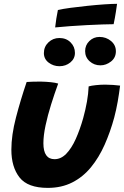

<svg xmlns="http://www.w3.org/2000/svg" viewBox="-20 -930 633 980"><path d="M560 -806.5Q538 -806.5 501.8 -805.2Q465.5 -804 422.8 -801.8Q380 -799.5 337.5 -796.5Q295 -793.5 261.5 -790Q264 -813 267.5 -835.2Q271 -857.5 275.5 -879Q299 -884.5 339.8 -890Q380.5 -895.5 426.5 -900.2Q472.5 -905 513.2 -907.8Q554 -910.5 577.5 -910.5Q576 -899 571.5 -869.2Q567 -839.5 560 -806.5ZM492.5 -596.5Q460.5 -596.5 437.5 -617.2Q414.5 -638 414.5 -669Q414.5 -699.5 436 -720.5Q457.5 -741.5 488 -741.5Q521.5 -741.5 546.5 -720.8Q571.5 -700 571.5 -668.5Q571.5 -635.5 546.5 -616Q521.5 -596.5 492.5 -596.5ZM283.5 -592Q252.5 -592 228.2 -610.5Q204 -629 204 -659Q204 -691.5 227.2 -713.8Q250.5 -736 283 -736Q318 -736 340.2 -713.8Q362.5 -691.5 362.5 -660Q362.5 -630.5 339 -611.2Q315.5 -592 283.5 -592ZM432.5 -489Q446 -493 470.2 -495.5Q494.5 -498 516.5 -498Q535 -498 557.2 -496.5Q579.5 -495 593 -493Q588 -452.5 580.8 -411.2Q573.5 -370 563 -330Q543 -256.5 514 -191.2Q485 -126 444.5 -76.5Q404 -27 349.2 1Q294.5 29 224 29Q121.5 29 79.8 -24.2Q38 -77.5 38 -166Q38 -240 61.5 -330.2Q85 -420.5 116 -511.5Q129.5 -512.5 150.8 -513.2Q172 -514 189.5 -513.5Q214.5 -513 239 -510.5Q263.5 -508 277 -503.5Q258.5 -453 241 -397.2Q223.5 -341.5 212.5 -289.8Q201.5 -238 201.5 -199Q201.5 -117.5 258.5 -117.5Q291.5 -117.5 318.5 -145.5Q345.5 -173.5 366.8 -221Q388 -268.5 404.5 -326.5Q416.5 -370 423.8 -411Q431 -452 432.5 -489Z"/></svg>

Font: Grandstander
Style: Bold Italic
Weight: 700
Italic angle: -15°
Designer: Tyler Finck
Foundry: Etcetera Type Co
Version: Version 1.200; ttfautohint (v1.8.3)